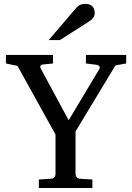

<svg xmlns="http://www.w3.org/2000/svg" viewBox="-20 -948 666 968"><path d="M562 -618.2 360.8 -285.2V-68.8Q360.8 -61.5 366.2 -54.7Q371.6 -47.9 381.8 -46.9L445.8 -43V0H175.8V-43L237.8 -46.9Q248.5 -47.9 254.2 -54.7Q259.8 -61.5 259.8 -68.8V-270L67.9 -616.2L9.8 -627.9V-670.9H247.1V-627.9L196.8 -623Q185.1 -621.6 183.6 -615.2Q182.1 -608.9 185.1 -603L326.2 -341.8L481 -600.1Q485.4 -607.4 481 -613.8Q476.6 -620.1 469.2 -621.1L413.1 -627.9V-670.9H616.2V-627.9ZM457.5 -883.3Q457.5 -869.6 450.9 -859.9Q444.3 -850.1 434.6 -843.3L282.2 -746.1H225.6L358.4 -901.4Q364.3 -907.7 369.1 -912.8Q374 -918 379.9 -921.4Q385.7 -924.8 393.3 -926.5Q400.9 -928.2 411.6 -928.2Q424.8 -928.2 433.6 -924.1Q442.4 -919.9 447.8 -913.6Q453.1 -907.2 455.3 -899.2Q457.5 -891.1 457.5 -883.3Z"/></svg>

Font: Charis SIL APac
Style: Regular
Weight: 400
Foundry: SIL International
Version: Version 5.000